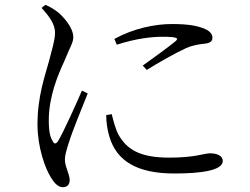

<svg xmlns="http://www.w3.org/2000/svg" viewBox="-20 -753 1040 799"><path d="M456 -591C536 -635 625 -653 695 -653C764 -653 802 -646 834 -632C855 -623 864 -609 864 -597C864 -584 858 -575 837 -572C813 -569 788 -567 755 -553C711 -533 640 -493 591 -462L574 -480C619 -512 690 -564 711 -582C723 -593 722 -600 656 -600C615 -600 550 -594 466 -567ZM445 -278C451 -254 460 -216 474 -191C508 -132 561 -97 684 -97C792 -97 830 -115 854 -115C881 -115 907 -106 907 -83C907 -43 814 -31 706 -31C550 -31 465 -83 435 -185C426 -215 422 -247 422 -274ZM153 -720C186 -684 210 -651 209 -615C208 -582 196 -547 184 -499C168 -439 136 -354 136 -235C136 -142 167 -52 194 -11C207 10 223 26 241 26C260 26 270 15 270 -4C270 -28 250 -60 250 -89C250 -107 257 -130 267 -161C278 -199 324 -312 345 -364L321 -376C299 -325 243 -200 221 -165C212 -152 205 -154 199 -166C191 -179 183 -199 183 -252C183 -351 221 -441 247 -497C271 -557 285 -575 285 -598C285 -640 241 -686 220 -703C203 -716 189 -724 169 -733Z"/></svg>

Font: Source Han Serif KR
Style: Regular
Weight: 400
Designer: Ryoko NISHIZUKA 西塚涼子 (kana & ideographs); Frank Grießhammer (Latin, Greek & Cyrillic); Wenlong ZHANG 张文龙 (bopomofo); San
Foundry: Adobe
Version: Version 2.001;hotconv 1.1.0;makeotfexe 2.6.0